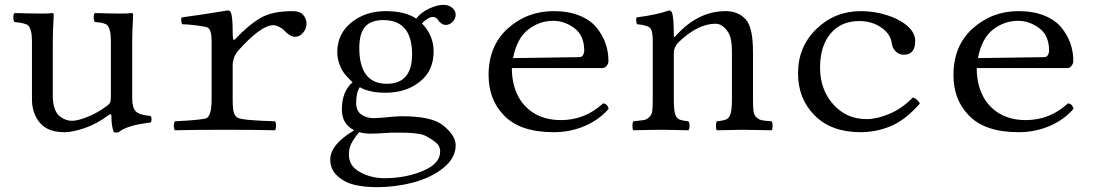

<svg xmlns="http://www.w3.org/2000/svg" viewBox="-20 -536 4520 793"><path d="M246 10Q177 10 144.5 -29Q112 -68 112 -126V-365Q112 -416 96 -431Q85 -441 40 -445Q35 -450 35 -464Q35 -478 40 -482Q113 -480 158 -480Q185 -480 194 -482Q202 -482 202 -476Q198 -399 198 -369V-140Q198 -109 206 -87Q214 -65 227.5 -55Q241 -45 253 -41Q265 -37 278 -37Q300 -37 341 -53Q382 -69 422 -99Q433 -107 435.5 -114.5Q438 -122 438 -138V-364Q438 -417 423 -432Q411 -443 372 -445Q367 -450 367 -464Q367 -478 372 -482Q445 -480 478.5 -480Q512 -480 522 -482Q530 -482 530 -476Q526 -399 526 -369V-130Q526 -92 540.5 -76.5Q555 -61 602 -57Q606 -52 606 -43Q606 -34 602 -30Q505 -19 470 10Q458 13 450 10Q440 -15 440 -59Q440 -69 428 -60Q381 -25 331 -7.5Q281 10 246 10Z M941 -406Q941 -371 946 -371Q948 -371 951 -374Q1010 -436 1058 -463Q1106 -490 1189 -490Q1219 -490 1232.5 -474Q1246 -458 1246 -439Q1246 -418 1232 -401Q1218 -384 1199 -384Q1178 -384 1153 -411Q1147 -418 1133 -425Q1119 -432 1109 -432Q1058 -432 965 -328Q941 -301 941 -264V-126Q941 -88 945.5 -72Q950 -56 963 -49Q983 -39 1116 -35Q1120 -30 1120 -16Q1120 -2 1116 2Q1030 0 910 0Q787 0 703 2Q698 -2 698 -16Q698 -30 703 -35Q823 -41 835 -49Q854 -62 854 -126V-368Q854 -412 838 -422Q831 -426 791.5 -431Q752 -436 732 -436Q726 -453 730 -464Q819 -476 921 -493Q930 -493 933 -485Q941 -469 941 -406Z M1682 -312Q1682 -453 1563 -453Q1511 -453 1487.5 -425Q1464 -397 1464 -338Q1464 -190 1578 -190Q1682 -190 1682 -312ZM1463 10Q1439 40 1430 59Q1421 78 1421 103Q1421 150 1467 175Q1513 200 1568 200Q1655 200 1726.5 170Q1798 140 1798 90Q1798 71 1786.5 58.5Q1775 46 1741 27Q1734 23 1726 20.5Q1718 18 1707 16.5Q1696 15 1688 14Q1680 13 1666 12.5Q1652 12 1644.5 12Q1637 12 1619.5 12Q1602 12 1595 12Q1589 12 1560 14Q1531 16 1510 16Q1487 16 1463 10ZM1821 -433Q1812 -433 1802.5 -439.5Q1793 -446 1790 -453Q1781 -466 1767 -466Q1757 -466 1743.5 -457Q1730 -448 1723 -439Q1771 -390 1771 -323Q1771 -244 1714 -198.5Q1657 -153 1572 -153Q1505 -153 1466 -176Q1451 -154 1451 -111Q1451 -78 1472.5 -63Q1494 -48 1524 -48L1560 -50Q1616 -56 1638 -56Q1763 -56 1809 -19Q1862 23 1862 64Q1862 116 1812.5 156.5Q1763 197 1689 217Q1615 237 1534 237Q1485 237 1444.5 227.5Q1404 218 1374 191Q1344 164 1344 123Q1344 61 1443 2Q1392 -23 1392 -84Q1392 -158 1436 -196Q1417 -215 1405 -229Q1393 -243 1383 -268Q1373 -293 1373 -321Q1373 -396 1431 -443Q1489 -490 1573 -490Q1654 -490 1699 -459Q1719 -485 1752.5 -500.5Q1786 -516 1811 -516Q1833 -516 1847.5 -504Q1862 -492 1862 -475Q1862 -459 1849.5 -446Q1837 -433 1821 -433Z M2099 -296 2373 -300Q2383 -300 2388 -308.5Q2393 -317 2393 -326Q2393 -390 2352 -420Q2311 -450 2265 -450Q2208 -450 2161.5 -414Q2115 -378 2099 -296ZM2471 -109Q2488 -108 2494 -87Q2456 -42 2396 -16Q2336 10 2267 10Q2126 10 2060 -61Q1998 -125 1998 -226Q1998 -347 2077.5 -418.5Q2157 -490 2267 -490Q2328 -490 2373.5 -471.5Q2419 -453 2444 -422Q2469 -391 2481 -356.5Q2493 -322 2493 -284Q2493 -274 2486 -264.5Q2479 -255 2469 -255H2094Q2094 -176 2131 -120Q2188 -40 2297 -40Q2396 -40 2471 -109Z M2772 -389Q2863 -490 2977 -490Q3029 -490 3060 -456Q3090 -423 3090 -322V-126Q3090 -94 3092 -77.5Q3094 -61 3104 -51.5Q3114 -42 3126.5 -39.5Q3139 -37 3167 -35Q3171 -30 3171 -16Q3171 -2 3167 2Q3081 0 3046 0Q3025 0 2941 2Q2937 -2 2937 -16Q2937 -30 2941 -35Q2970 -38 2981 -43.5Q2992 -49 2997.5 -66.5Q3003 -84 3003 -126V-325Q3003 -378 2988 -402Q2965 -438 2935 -438Q2861 -438 2780 -359Q2763 -340 2763 -317V-126Q2763 -84 2768 -66.5Q2773 -49 2784 -43.5Q2795 -38 2823 -35Q2828 -30 2828 -16Q2828 -2 2823 2Q2739 0 2719 0Q2678 0 2596 2Q2592 -2 2592 -16Q2592 -30 2596 -35Q2626 -38 2638.5 -40Q2651 -42 2661.5 -52Q2672 -62 2674 -78Q2676 -94 2676 -126V-368Q2676 -410 2664.5 -421Q2653 -432 2611 -436Q2605 -453 2609 -464Q2699 -476 2743 -493Q2751 -493 2755 -485Q2763 -467 2763 -389Q2763 -377 2772 -389Z M3779 -108Q3718 -39 3658 -14.5Q3598 10 3534 10Q3414 10 3345 -59Q3276 -128 3276 -233Q3276 -343 3352 -416.5Q3428 -490 3535 -490Q3590 -490 3641.5 -474Q3693 -458 3725 -431Q3760 -402 3760 -367Q3760 -310 3713 -310Q3694 -310 3680 -323Q3666 -336 3663 -358Q3658 -396 3619.5 -422.5Q3581 -449 3529 -449Q3453 -449 3410 -397Q3367 -345 3367 -257Q3367 -166 3421.5 -105Q3476 -44 3559 -44Q3602 -44 3654 -66Q3706 -88 3750 -133Q3758 -132 3767 -124Q3776 -116 3779 -108Z M4019 -296 4293 -300Q4303 -300 4308 -308.5Q4313 -317 4313 -326Q4313 -390 4272 -420Q4231 -450 4185 -450Q4128 -450 4081.5 -414Q4035 -378 4019 -296ZM4391 -109Q4408 -108 4414 -87Q4376 -42 4316 -16Q4256 10 4187 10Q4046 10 3980 -61Q3918 -125 3918 -226Q3918 -347 3997.5 -418.5Q4077 -490 4187 -490Q4248 -490 4293.5 -471.5Q4339 -453 4364 -422Q4389 -391 4401 -356.5Q4413 -322 4413 -284Q4413 -274 4406 -264.5Q4399 -255 4389 -255H4014Q4014 -176 4051 -120Q4108 -40 4217 -40Q4316 -40 4391 -109Z"/></svg>

Font: Linux Libertine Mono O
Style: Mono
Weight: 400
Designer: Philipp H. Poll
Foundry: Philipp H. Poll
Version: Version 5.1.7